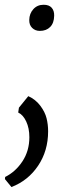

<svg xmlns="http://www.w3.org/2000/svg" viewBox="-31 -525 296 790"><path d="M89.4 -442.9Q89.8 -469.2 106.2 -487.3Q122.6 -505.4 148.4 -505.4Q170.9 -505.4 181.6 -493.2Q192.4 -481 191.9 -460.4Q191.4 -430.2 175.5 -414.1Q159.7 -397.9 132.8 -397.9Q113.8 -397.9 101.3 -410.2Q88.9 -422.4 89.4 -442.9ZM16.1 244.6 -10.7 211.9 -9.8 203.1Q32.7 182.1 61.3 138.9Q89.8 95.7 89.8 39.6Q89.8 2.4 76.9 -25.1Q64 -52.7 43.9 -62L46.9 -82L85.4 -129.4Q115.7 -115.7 135 -89.8Q154.3 -64 160.6 -38.3Q167 -12.7 167 15.1Q167 95.7 125.7 157Q84.5 218.3 16.1 244.6Z"/></svg>

Font: HaufeMerriweatherSansLt
Style: Italic
Weight: 300
Designer: Eben Sorkin ( eben@eyebytes.com )
Foundry: Eben Sorkin
Version: Version 1.56